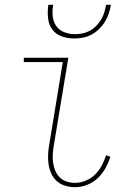

<svg xmlns="http://www.w3.org/2000/svg" viewBox="-20 -770 540 798"><path d="M292 8Q271 8 251 2Q231 -4 216.5 -17Q202 -30 193.5 -48Q185 -66 182 -86.5Q179 -107 180 -128.5Q181 -150 185 -171L241 -512H79V-530H264L204 -168Q201 -149 199.5 -131Q198 -113 200.5 -95Q203 -77 209.5 -61Q216 -45 228 -33Q240 -21 257 -15.5Q274 -10 292 -10Q314 -10 336 -19Q358 -28 375 -44.5Q392 -61 403 -82Q414 -103 421 -125L439 -118Q431 -94 418 -70.5Q405 -47 385.5 -29Q366 -11 341.5 -1.5Q317 8 292 8ZM288 -610Q261 -610 236 -619Q211 -628 196.5 -648.5Q182 -669 179.5 -696Q177 -723 181 -750H201Q197 -727 199 -704Q201 -681 213 -663Q225 -645 246.5 -636.5Q268 -628 291 -628Q307 -628 322.5 -631Q338 -634 353 -642Q368 -650 380 -662.5Q392 -675 400.5 -689Q409 -703 413.5 -718.5Q418 -734 421 -750H441Q438 -732 432 -714Q426 -696 416 -679.5Q406 -663 391.5 -649Q377 -635 360 -626Q343 -617 324.5 -613.5Q306 -610 288 -610Z"/></svg>

Font: Iosevka Slab Thin
Style: Italic
Weight: 100
Italic angle: -9°
Monospace: yes
Designer: Belleve Invis
Foundry: Belleve Invis
Version: Version 11.1.1; ttfautohint (v1.8.3)